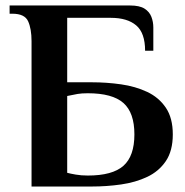

<svg xmlns="http://www.w3.org/2000/svg" viewBox="-20 -680 675 700"><path d="M95 0V-530Q95 -575 82.5 -602.5Q70 -630 25 -630H15V-660H454Q489 -660 507 -648.5Q525 -637 532 -618.5Q539 -600 539 -580V-495H509Q509 -560 476.5 -587.5Q444 -615 384 -615H225V-380H315Q369 -380 421.5 -372.5Q474 -365 516.5 -345Q559 -325 584.5 -287.5Q610 -250 610 -190Q610 -130 584.5 -92.5Q559 -55 516.5 -35Q474 -15 421.5 -7.5Q369 0 315 0ZM300 -40Q390 -40 430 -75.5Q470 -111 470 -190Q470 -269 430 -304.5Q390 -340 300 -340Q278 -340 263 -337.5Q248 -335 225 -330V-50Q236 -47 256 -43.5Q276 -40 300 -40Z"/></svg>

Font: El Messiri
Style: Regular
Weight: 400
Designer: Mohamed Gaber
Foundry: Kief Type Foundry
Version: Version 2.020